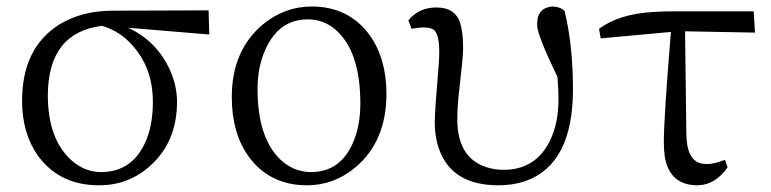

<svg xmlns="http://www.w3.org/2000/svg" viewBox="-20 -548 2336 582"><path d="M286.1 -26.4Q377.9 -26.4 418.9 -113.3Q443.4 -165 443.4 -239.3Q443.4 -341.8 380.9 -411.1Q342.8 -454.1 289.1 -469.7Q126 -449.2 125 -259.8Q125 -126 197.3 -61.5Q237.3 -26.4 286.1 -26.4ZM614.3 -443.4 368.2 -463.9Q455.1 -423.8 495.1 -335.9Q516.6 -288.1 516.6 -239.3Q516.6 -116.2 432.6 -43Q368.2 13.7 280.3 13.7Q158.2 13.7 92.8 -79.1Q46.9 -146.5 46.9 -242.2Q46.9 -403.3 161.1 -474.6Q229.5 -515.6 322.3 -515.6L612.3 -516.6Z M911.1 13.7Q798.8 13.7 735.4 -71.3Q682.6 -142.6 682.6 -253.9Q682.6 -394.5 776.4 -473.6Q842.8 -528.3 924.8 -528.3Q1037.1 -528.3 1100.6 -441.4Q1151.4 -370.1 1151.4 -263.7Q1151.4 -119.1 1056.6 -40Q991.2 13.7 911.1 13.7ZM922.9 -26.4Q1014.6 -26.4 1052.7 -122.1Q1072.3 -170.9 1072.3 -234.4Q1072.3 -393.6 996.1 -459Q960 -489.3 913.1 -489.3Q827.1 -489.3 786.1 -401.4Q760.7 -347.7 760.7 -278.3Q760.7 -120.1 839.8 -55.7Q877 -26.4 922.9 -26.4Z M1227.5 -460.9 1217.8 -486.3Q1250 -525.4 1302.7 -525.4Q1360.4 -525.4 1375 -477.5Q1383.8 -450.2 1383.8 -400.4Q1383.8 -376 1372.1 -275.4Q1366.2 -226.6 1366.2 -186.5Q1366.2 -71.3 1452.1 -42Q1477.5 -33.2 1506.8 -33.2Q1601.6 -33.2 1645.5 -118.2Q1672.9 -171.9 1672.9 -247.1Q1672.9 -275.4 1669.9 -314.5Q1611.3 -436.5 1608.4 -467.8Q1608.4 -472.7 1608.4 -477.5Q1608.4 -517.6 1642.6 -526.4Q1649.4 -528.3 1656.2 -528.3Q1678.7 -527.3 1691.4 -514.6Q1716.8 -411.1 1716.8 -277.3Q1716.8 -49.8 1572.3 1Q1535.2 13.7 1491.2 13.7Q1352.5 13.7 1312.5 -91.8Q1297.9 -129.9 1297.9 -178.7Q1297.9 -210.9 1308.6 -335.9Q1311.5 -368.2 1311.5 -390.6Q1311.5 -447.3 1293 -459Q1282.2 -464.8 1263.7 -464.8Q1248 -464.8 1227.5 -460.9Z M2056.6 -453.1 2060.5 -141.6Q2061.5 -63.5 2104.5 -52.7Q2114.3 -50.8 2125 -50.8Q2144.5 -50.8 2177.7 -63.5L2185.5 -41Q2148.4 12.7 2094.7 13.7Q2009.8 13.7 1995.1 -73.2Q1992.2 -93.8 1992.2 -117.2Q1992.2 -189.5 2013.7 -451.2L1800.8 -431.6L1795.9 -460.9Q1857.4 -505.9 1960 -511.7Q1987.3 -513.7 2022.5 -513.7H2264.6L2268.6 -449.2Z"/></svg>

Font: GenYoMin JP Regular
Style: Regular
Weight: 400
Version: Version 1.001;PS 1;hotconv 16.6.51;makeotf.lib2.5.65220 DEVE